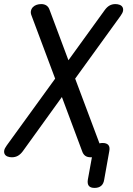

<svg xmlns="http://www.w3.org/2000/svg" viewBox="-33 -760 653 940"><path d="M557 -682 335 -375 454 -58Q461 -60 469 -60Q489 -60 497.5 -50Q506 -40 502 -20L477 120Q474 140 462 150Q450 160 430 160Q410 160 402 150Q394 140 397 120L417 10H411Q394 10 384 2.5Q374 -5 369 -20L270 -285L79 -20Q68 -5 55 2.5Q42 10 25 10Q14 10 4.5 6.5Q-5 3 -9.5 -4.5Q-14 -12 -12.5 -22.5Q-11 -33 0 -48L237 -375L122 -682Q116 -696 118.5 -707Q121 -718 128.5 -725.5Q136 -733 146.5 -736.5Q157 -740 169 -740Q184 -740 194.5 -733Q205 -726 210 -711L302 -465L480 -711Q491 -726 503.5 -733Q516 -740 532 -740Q543 -740 552.5 -736.5Q562 -733 566.5 -725.5Q571 -718 569.5 -707.5Q568 -697 557 -682Z"/></svg>

Font: Maple Mono NL
Style: Italic
Weight: 400
Italic angle: -10°
Monospace: yes
Designer: subframe7536
Version: Version 7.000